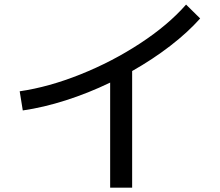

<svg xmlns="http://www.w3.org/2000/svg" viewBox="-20 -784 978 852"><path d="M805.7 -763.7 868.2 -702.1Q812.5 -639.6 735.1 -580.1Q657.7 -520.5 566.4 -468.8V48.8H468.8V-417.5Q371.6 -370.6 272.2 -338.9Q172.9 -307.1 81.1 -293.9L67.4 -378.9Q195.8 -397.5 336.9 -453.9Q478 -510.3 602.3 -591.8Q726.6 -673.3 805.7 -763.7Z"/></svg>

Font: Pretendard Medium
Style: Regular
Weight: 500
Designer: Base glyphs from Inter by Rasmus Andersson; Hangeul glyphs from Noto Sans CJK(Source Han Sans) by Jang Soo-young and Kan
Foundry: Kil Hyung-jin
Version: Version 1.309